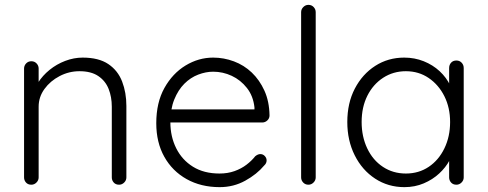

<svg xmlns="http://www.w3.org/2000/svg" viewBox="-20 -760 2006 790"><path d="M320 -523Q386 -523 425.5 -496.5Q465 -470 482.5 -424.5Q500 -379 500 -324V-30Q500 -18 491 -9Q482 0 470 0Q456 0 448 -9Q440 -18 440 -30V-321Q440 -361 427 -394Q414 -427 384.5 -447Q355 -467 307 -467Q264 -467 225.5 -447Q187 -427 163 -394Q139 -361 139 -321V-30Q139 -18 130 -9Q121 0 109 0Q95 0 87 -9Q79 -18 79 -30V-478Q79 -490 87.5 -499Q96 -508 109 -508Q122 -508 130.5 -499Q139 -490 139 -478V-394L116 -358Q118 -390 136.5 -419.5Q155 -449 184 -472.5Q213 -496 248.5 -509.5Q284 -523 320 -523Z M884 10Q807 10 748 -23Q689 -56 656 -115Q623 -174 623 -253Q623 -338 656.5 -398Q690 -458 743.5 -490.5Q797 -523 857 -523Q901 -523 942.5 -507.5Q984 -492 1016 -461.5Q1048 -431 1068 -387Q1088 -343 1089 -285Q1089 -273 1080 -264.5Q1071 -256 1059 -256H658L646 -310H1040L1027 -298V-318Q1022 -365 996 -398Q970 -431 933.5 -448Q897 -465 857 -465Q827 -465 795.5 -453Q764 -441 738.5 -415.5Q713 -390 697 -350.5Q681 -311 681 -257Q681 -198 705 -150Q729 -102 774 -74Q819 -46 883 -46Q917 -46 945 -56Q973 -66 994.5 -82.5Q1016 -99 1030 -117Q1041 -126 1051 -126Q1062 -126 1069.5 -118Q1077 -110 1077 -100Q1077 -88 1067 -79Q1037 -43 989 -16.5Q941 10 884 10Z M1279 -30Q1279 -18 1270 -9Q1261 0 1249 0Q1236 0 1227.5 -9Q1219 -18 1219 -30V-710Q1219 -722 1228 -731Q1237 -740 1249 -740Q1262 -740 1270.5 -731Q1279 -722 1279 -710Z M1858 -511Q1871 -511 1879.5 -502Q1888 -493 1888 -480V-30Q1888 -18 1879 -9Q1870 0 1858 0Q1844 0 1836 -9Q1828 -18 1828 -30V-149L1845 -157Q1845 -129 1829.5 -100Q1814 -71 1787 -46Q1760 -21 1723.5 -5.5Q1687 10 1644 10Q1577 10 1523.5 -25Q1470 -60 1439.5 -121Q1409 -182 1409 -258Q1409 -336 1440 -395.5Q1471 -455 1524 -489Q1577 -523 1643 -523Q1686 -523 1723.5 -508Q1761 -493 1789 -467Q1817 -441 1833 -407.5Q1849 -374 1849 -338L1828 -353V-480Q1828 -493 1836 -502Q1844 -511 1858 -511ZM1650 -46Q1703 -46 1744 -73.5Q1785 -101 1808.5 -149.5Q1832 -198 1832 -258Q1832 -317 1808.5 -364Q1785 -411 1744 -439Q1703 -467 1650 -467Q1598 -467 1556.5 -440Q1515 -413 1491.5 -366Q1468 -319 1468 -258Q1468 -198 1491 -149.5Q1514 -101 1555.5 -73.5Q1597 -46 1650 -46Z"/></svg>

Font: Quicksand Light
Style: Regular
Weight: 400
Version: Version 3.004